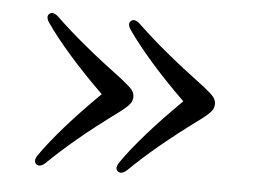

<svg xmlns="http://www.w3.org/2000/svg" viewBox="-35 -440 544 408"><g transform="rotate(5 237.0 -235.5)"><path d="M422.5 -235Q422.5 -227 417.5 -220.2Q412.5 -213.5 395.5 -200.5Q346.5 -164.5 311.5 -135.2Q276.5 -106 248.5 -78.5Q237 -68.5 229.5 -74.5Q222 -80.5 230.5 -93.5Q250.5 -122.5 282 -158.2Q313.5 -194 355 -235Q314.5 -274.5 282.5 -311Q250.5 -347.5 230.5 -376.5Q222 -389.5 229.5 -395.5Q237 -401.5 248.5 -391Q277 -363.5 312.8 -334Q348.5 -304.5 395.5 -269.5Q412.5 -256 417.5 -249.5Q422.5 -243 422.5 -235ZM248.5 -235Q248.5 -227 243.5 -220.2Q238.5 -213.5 221.5 -200.5Q172.5 -164.5 137.5 -135.2Q102.5 -106 74.5 -78.5Q63 -68.5 55.5 -74.5Q48 -80.5 56.5 -93.5Q76.5 -122.5 108 -158.2Q139.5 -194 181 -235Q140.5 -274.5 108.5 -311Q76.5 -347.5 56.5 -376.5Q48 -389.5 55.5 -395.5Q63 -401.5 74.5 -391Q103 -363.5 138.8 -334Q174.5 -304.5 221.5 -269.5Q238.5 -256 243.5 -249.5Q248.5 -243 248.5 -235Z"/></g></svg>

Font: Fraunces 72pt S050 Light
Style: Regular
Weight: 300
Version: Version 1.000; ttfautohint (v1.8.3)